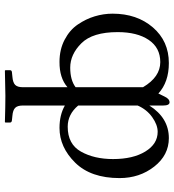

<svg xmlns="http://www.w3.org/2000/svg" viewBox="16 -498 716 788"><g transform="rotate(90 374.0 -104.0)"><path d="M521 -393.1Q492.2 -393.1 460.7 -370.6Q429.2 -348.1 413.1 -311V-66.9Q449.2 -23.9 500 -23.9Q571.8 -23.9 602.3 -78.4Q632.8 -132.8 632.8 -210Q632.8 -292 601.8 -342.5Q570.8 -393.1 521 -393.1ZM413.1 161.1Q413.1 182.1 422.6 191.7Q432.1 201.2 455.1 203.1L474.1 205.1Q482.9 206.1 482.9 212.9V231.9L481 233.9Q412.1 231.9 373 231.9L270 233.9L268.1 231.9V212.9Q268.1 206.1 275.9 205.1L294.9 203.1Q318.8 201.2 328.4 191.7Q337.9 182.1 337.9 161.1V-22.9Q299.8 10.3 233.9 9.8Q183.1 9.8 143.1 -11.2Q103 -32.2 80.6 -65.2Q58.1 -98.1 47.1 -134.5Q36.1 -170.9 36.1 -208Q36.1 -308.1 92.5 -373.5Q148.9 -439 238.8 -439Q316.9 -439 363.8 -396L376 -420.9Q385.7 -441.9 399.9 -441.9Q413.1 -441.9 413.1 -415V-358.9Q463.9 -439 546.9 -439Q616.7 -439 663.8 -378.9Q710.9 -318.8 710.9 -236.8Q710.9 -118.7 647.5 -54.4Q584 9.8 504.9 9.8Q451.7 9.8 413.1 -12.2ZM234.9 -403.8Q175.8 -403.8 143.8 -356.4Q111.8 -309.1 111.8 -229Q111.8 -126 157.5 -80.1Q203.1 -34.2 257.8 -34.2Q308.6 -34.2 337.9 -56.2V-333Q295.9 -403.8 234.9 -403.8Z"/></g></svg>

Font: Linux Libertine O
Style: Regular
Weight: 400
Designer: Philipp H. Poll
Foundry: Philipp H. Poll
Version: Version 5.3.0